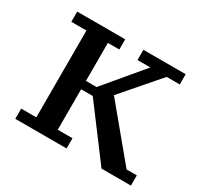

<svg xmlns="http://www.w3.org/2000/svg" viewBox="-118 -670 845 814"><g transform="rotate(30 305.0 -262.5)"><path d="M367 -525H574V-475H510L355 -296L559 -50H609V0H465L279 -248H222V-50H294V0H43V-50H117V-475H43V-525H278V-475H222V-289H274L430 -475H367Z"/></g></svg>

Font: PT Serif Caption
Style: Regular
Weight: 400
Designer: A.Korolkova, O.Umpeleva, V.Yefimov
Foundry: ParaType Ltd
Version: Version 1.000W OFL